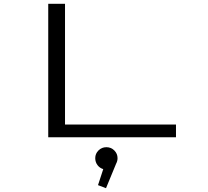

<svg xmlns="http://www.w3.org/2000/svg" viewBox="-20 -720 1090 1007"><path d="M321 -67H903V0H233V-700H321ZM596.5 109.5Q596.5 124.5 589 138.5L536 267L494 251L521.5 167Q503 161.5 491.2 145.8Q479.5 130 479.5 109.5Q479.5 86 496.5 69Q513.5 52 538 52Q562.5 52 579.5 69Q596.5 86 596.5 109.5Z"/></svg>

Font: League Mono Extended Light
Style: Regular
Weight: 300
Width: 9
Designer: Tyler Finck
Foundry: The League of Moveable Type / Tyler Finck
Version: Version 2.210